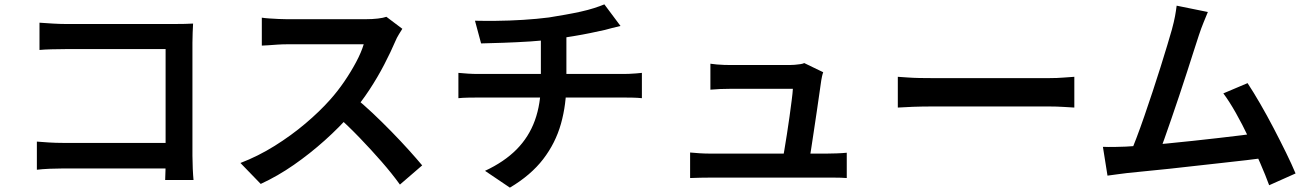

<svg xmlns="http://www.w3.org/2000/svg" viewBox="-20 -807 6010 880"><path d="M161 -703Q188 -701 221.5 -699Q255 -697 281 -697H781Q802 -697 827 -697.5Q852 -698 865 -699Q864 -682 863 -657Q862 -632 862 -611V-93Q862 -67 863.5 -34Q865 -1 867 18H737Q738 -1 738.5 -27Q739 -53 739 -80V-582H281Q250 -582 215.5 -581Q181 -580 161 -578ZM149 -158Q172 -156 204 -154Q236 -152 269 -152H808V-35H273Q243 -35 207.5 -33.5Q172 -32 149 -29Z M1824 -675Q1819 -667 1808.5 -650Q1798 -633 1792 -618Q1772 -571 1741.5 -512Q1711 -453 1672.5 -394.5Q1634 -336 1591 -287Q1536 -224 1468.5 -163.5Q1401 -103 1327 -51.5Q1253 0 1175 36L1082 -60Q1163 -91 1239 -138.5Q1315 -186 1380 -241Q1445 -296 1493 -350Q1527 -388 1557.5 -432.5Q1588 -477 1612 -522Q1636 -567 1647 -604Q1638 -604 1610.5 -604Q1583 -604 1546.5 -604Q1510 -604 1470.5 -604Q1431 -604 1394.5 -604Q1358 -604 1331 -604Q1304 -604 1294 -604Q1274 -604 1251 -602.5Q1228 -601 1209 -599.5Q1190 -598 1180 -598V-726Q1192 -724 1213.5 -722.5Q1235 -721 1257 -720Q1279 -719 1294 -719Q1306 -719 1334 -719Q1362 -719 1399.5 -719Q1437 -719 1477 -719Q1517 -719 1554 -719Q1591 -719 1618 -719Q1645 -719 1656 -719Q1687 -719 1712 -722Q1737 -725 1751 -730ZM1604 -362Q1644 -330 1687.5 -289Q1731 -248 1774 -204Q1817 -160 1853.5 -119.5Q1890 -79 1915 -49L1813 39Q1777 -11 1729 -66Q1681 -121 1628 -176Q1575 -231 1521 -279Z M2157 -712Q2195 -711 2254 -711.5Q2313 -712 2377.5 -716Q2442 -720 2496 -727Q2533 -733 2570 -739.5Q2607 -746 2641 -753.5Q2675 -761 2703 -770Q2731 -779 2750 -787L2824 -688Q2801 -683 2783 -678Q2765 -673 2753 -670Q2722 -663 2685.5 -655.5Q2649 -648 2609.5 -641.5Q2570 -635 2531 -629Q2474 -621 2410.5 -617Q2347 -613 2288 -611Q2229 -609 2185 -608ZM2203 -24Q2291 -65 2347.5 -122Q2404 -179 2431.5 -255Q2459 -331 2459 -428Q2459 -428 2459 -452Q2459 -476 2459 -523Q2459 -570 2459 -640L2576 -654Q2576 -629 2576 -599Q2576 -569 2576 -539Q2576 -509 2576 -484.5Q2576 -460 2576 -445Q2576 -430 2576 -430Q2576 -328 2551 -239.5Q2526 -151 2469.5 -77.5Q2413 -4 2317 53ZM2081 -473Q2101 -471 2125 -469.5Q2149 -468 2172 -468Q2185 -468 2224 -468Q2263 -468 2319 -468Q2375 -468 2438.5 -468Q2502 -468 2566 -468Q2630 -468 2686 -468Q2742 -468 2781.5 -468Q2821 -468 2835 -468Q2846 -468 2862.5 -468.5Q2879 -469 2895.5 -470.5Q2912 -472 2922 -473V-357Q2903 -359 2880.5 -359.5Q2858 -360 2837 -360Q2824 -360 2784.5 -360Q2745 -360 2689 -360Q2633 -360 2569 -360Q2505 -360 2440.5 -360Q2376 -360 2320 -360Q2264 -360 2225 -360Q2186 -360 2173 -360Q2150 -360 2125 -359.5Q2100 -359 2081 -357Z M3753 -476Q3750 -468 3747.5 -456.5Q3745 -445 3744 -438Q3741 -416 3735.5 -378.5Q3730 -341 3723.5 -295.5Q3717 -250 3710 -205Q3703 -160 3697.5 -122.5Q3692 -85 3688 -64H3565Q3569 -83 3574.5 -116.5Q3580 -150 3586.5 -190.5Q3593 -231 3598.5 -271.5Q3604 -312 3608.5 -346.5Q3613 -381 3614 -400Q3598 -400 3567.5 -400Q3537 -400 3500 -400Q3463 -400 3427 -400Q3391 -400 3365 -400Q3339 -400 3330 -400Q3307 -400 3281.5 -399Q3256 -398 3236 -396V-515Q3249 -513 3265.5 -511.5Q3282 -510 3299 -509.5Q3316 -509 3329 -509Q3343 -509 3370 -509Q3397 -509 3430 -509Q3463 -509 3496 -509Q3529 -509 3556.5 -509Q3584 -509 3599 -509Q3609 -509 3622.5 -510Q3636 -511 3648.5 -513Q3661 -515 3666 -518ZM3143 -108Q3163 -106 3187.5 -104.5Q3212 -103 3237 -103Q3252 -103 3293 -103Q3334 -103 3389.5 -103Q3445 -103 3505.5 -103Q3566 -103 3621.5 -103Q3677 -103 3716.5 -103Q3756 -103 3768 -103Q3786 -103 3814 -104Q3842 -105 3861 -107V9Q3851 8 3834 7.5Q3817 7 3800 7Q3783 7 3770 7Q3757 7 3716.5 7Q3676 7 3620 7Q3564 7 3503 7Q3442 7 3386 7Q3330 7 3290 7Q3250 7 3237 7Q3212 7 3191 7.5Q3170 8 3143 9Z M4095 -455Q4112 -454 4138.5 -452Q4165 -450 4194 -449.5Q4223 -449 4249 -449Q4272 -449 4308 -449Q4344 -449 4388 -449Q4432 -449 4479.5 -449Q4527 -449 4574.5 -449Q4622 -449 4664 -449Q4706 -449 4738.5 -449Q4771 -449 4790 -449Q4826 -449 4855.5 -451.5Q4885 -454 4904 -455V-314Q4887 -315 4854.5 -317Q4822 -319 4790 -319Q4772 -319 4739 -319Q4706 -319 4663.5 -319Q4621 -319 4574 -319Q4527 -319 4479.5 -319Q4432 -319 4388 -319Q4344 -319 4308 -319Q4272 -319 4249 -319Q4207 -319 4164.5 -317.5Q4122 -316 4095 -314Z M5516 -752Q5507 -730 5496.5 -704.5Q5486 -679 5475 -646Q5466 -619 5452 -575Q5438 -531 5421 -478.5Q5404 -426 5385.5 -370.5Q5367 -315 5349 -263Q5331 -211 5316 -168.5Q5301 -126 5290 -101L5158 -96Q5171 -128 5188.5 -174Q5206 -220 5225 -275Q5244 -330 5263 -387.5Q5282 -445 5299 -499Q5316 -553 5329.5 -598Q5343 -643 5351 -671Q5361 -708 5365.5 -732.5Q5370 -757 5373 -781ZM5698 -426Q5725 -385 5756 -331.5Q5787 -278 5817.5 -219.5Q5848 -161 5874.5 -107Q5901 -53 5918 -12L5797 42Q5781 -2 5756 -59.5Q5731 -117 5702.5 -177Q5674 -237 5644 -290Q5614 -343 5587 -379ZM5140 -135Q5175 -137 5224.5 -140.5Q5274 -144 5331 -149.5Q5388 -155 5448 -161.5Q5508 -168 5565 -174.5Q5622 -181 5670.5 -187Q5719 -193 5753 -198L5781 -84Q5745 -79 5693.5 -73Q5642 -67 5582.5 -60.5Q5523 -54 5461 -47Q5399 -40 5340 -33.5Q5281 -27 5231 -22.5Q5181 -18 5147 -14Q5128 -12 5104 -8.5Q5080 -5 5056 -2L5035 -134Q5060 -133 5088.5 -133.5Q5117 -134 5140 -135Z"/></svg>

Font: Noto Sans KR SemiBold
Style: Regular
Weight: 600
Designer: Ryoko NISHIZUKA  (kana, bopomofo & ideographs); Paul D. Hunt (Latin, Greek & Cyrillic); Sandoll Communications , Soo-you
Foundry: Adobe
Version: Version 2.004-H2;hotconv 1.0.118;makeotfexe 2.5.65603